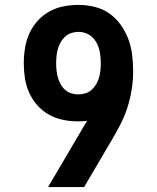

<svg xmlns="http://www.w3.org/2000/svg" viewBox="-20 -763 640 783"><path d="M176 0 320 -245Q324 -251 327.5 -257.5Q331 -264 335 -270Q326 -269 316 -268.5Q306 -268 297 -268Q266 -268 235.5 -274.5Q205 -281 178.5 -296Q152 -311 131.5 -334.5Q111 -358 98.5 -386Q86 -414 81.5 -444.5Q77 -475 77 -505Q77 -536 82 -567Q87 -598 99.5 -626Q112 -654 133 -677.5Q154 -701 181 -716Q208 -731 238.5 -737Q269 -743 300 -743Q333 -743 366 -735Q399 -727 426 -708Q453 -689 472.5 -661.5Q492 -634 503.5 -603Q515 -572 519 -538.5Q523 -505 523 -472Q523 -435 517 -397.5Q511 -360 499.5 -324Q488 -288 470.5 -254.5Q453 -221 434 -189L323 0ZM299 -378Q314 -378 328.5 -382.5Q343 -387 354 -397Q365 -407 372.5 -420Q380 -433 384 -447Q388 -461 389.5 -476Q391 -491 391 -505Q391 -520 389.5 -534.5Q388 -549 384 -563.5Q380 -578 372.5 -591Q365 -604 354 -613.5Q343 -623 329 -628Q315 -633 300 -633Q285 -633 271 -628.5Q257 -624 246 -614Q235 -604 227.5 -591Q220 -578 216 -563.5Q212 -549 210.5 -534.5Q209 -520 209 -505Q209 -491 210.5 -476Q212 -461 216 -447Q220 -433 227 -420Q234 -407 245 -397Q256 -387 270 -382.5Q284 -378 299 -378Q299 -378 299 -378Q299 -378 299 -378Z"/></svg>

Font: Iosevka Slab XBdEx
Style: Regular
Weight: 800
Width: 7
Monospace: yes
Designer: Belleve Invis
Foundry: Belleve Invis
Version: Version 11.1.0; ttfautohint (v1.8.3)